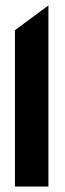

<svg xmlns="http://www.w3.org/2000/svg" viewBox="-20 -686 238 706"><path d="M158 0V-666L35 -575V0Z"/></svg>

Font: Charger
Style: Hemi
Weight: 900
Designer: Jasper
Foundry: Cannot Into Space Fonts
Version: Version 0.99